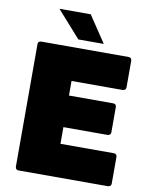

<svg xmlns="http://www.w3.org/2000/svg" viewBox="-99 -1005 845 1077"><g transform="rotate(10 323.0 -466.5)"><path d="M592 0H82Q66 0 64 -18V-716Q64 -733 82 -734H580Q597 -734 598 -716V-564Q598 -548 580 -546H288V-463H540Q557 -463 558 -445V-301Q558 -285 540 -283H288V-188H592Q609 -188 610 -170V-18Q610 -2 592 0ZM430 -782H285L151 -933H329Z"/></g></svg>

Font: YamahaIndonesia935. App Black
Style: Regular
Weight: 900
Designer: Dalton Maag Ltd
Foundry: Dalton Maag Ltd
Version: Version 1.002; January 01, 2024; Regular/Italic